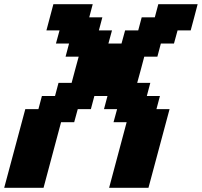

<svg xmlns="http://www.w3.org/2000/svg" viewBox="-20 -895 962 915"><path d="M500 0H687.5Q704.1 -62.5 737.8 -187.5Q771.5 -312.5 788.1 -375H725.6L742.2 -437.5H679.7L696.3 -500H633.8Q639.6 -520.5 650.9 -562.3Q662.1 -604 667.5 -625H730L746.6 -687.5H809.1L826.2 -750H888.7Q894.5 -770.5 905.5 -812.5Q916.5 -854.5 921.9 -875H734.4L717.8 -812.5H655.3L638.7 -750H576.2L559.1 -687.5H496.6L513.7 -750H451.2L467.8 -812.5H405.3L421.9 -875H234.4Q229 -854 217.8 -812.5Q206.5 -771 201.2 -750H263.7L246.6 -687.5H309.1L292.5 -625H355Q349.1 -604 337.9 -562.3Q326.7 -520.5 321.3 -500H258.8L242.2 -437.5H179.7L163.1 -375H100.6Q84 -312.5 50.3 -187.5Q16.6 -62.5 0 0H187.5L271 -312.5H333.5L350.6 -375H413.1L429.7 -437.5H492.2L475.6 -375H538.1L521 -312.5H583.5Z"/></svg>

Font: Faithful 32x
Style: SemiboldOblique
Weight: 400
Foundry: Faithful Resource Pack
Version: Version 1.0; January 27, 2023